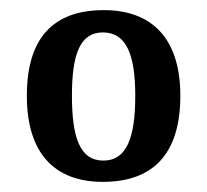

<svg xmlns="http://www.w3.org/2000/svg" viewBox="-20 -739 408 379"><path d="M183 -380C283 -380 336 -436 336 -550C336 -664 279 -719 185 -719C85 -719 33 -664 33 -550C33 -436 88 -380 183 -380ZM184 -422C138 -422 122 -467 122 -550C122 -632 138 -675 183 -675C229 -675 247 -632 247 -550C247 -467 230 -422 184 -422Z"/></svg>

Font: Noto Serif Bengali Condensed SemiBold
Style: Regular
Weight: 600
Width: 3
Designer: Juan Bruce, Universal Thirst, Indian Type Foundry and the Monotype Design Team.
Foundry: Monotype Imaging Inc.
Version: Version 2.003